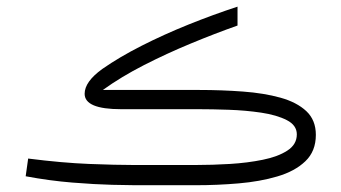

<svg xmlns="http://www.w3.org/2000/svg" viewBox="-20 -546 1006 566"><path d="M558.1 0H377.9Q359.9 0 310.1 -1.2Q260.3 -2.4 193.1 -7.8Q126 -13.2 55.7 -26.4L63 -78.6Q163.1 -65.9 242.7 -62.7Q322.3 -59.6 373 -59.6H557.6Q606 -59.6 658 -62.7Q710 -65.9 754.6 -75Q799.3 -84 827.1 -102.1Q855 -120.1 855 -149.9Q855 -176.8 825.4 -191.9Q795.9 -207 750 -213.9Q704.1 -220.7 654.5 -222.4Q605 -224.1 564.5 -224.1H336.9Q229.5 -224.1 229.5 -269.5Q229.5 -305.2 281.7 -342.8Q332 -377.9 397.5 -411.1Q462.9 -444.3 535.6 -473.6Q608.4 -502.9 680.2 -526.4V-470.7Q613.8 -447.3 542.5 -417.7Q471.2 -388.2 404.3 -354Q337.4 -319.8 283.2 -280.8H566.9Q634.3 -280.8 696.3 -276.1Q758.3 -271.5 806.6 -258.1Q855 -244.6 883.1 -218.3Q911.1 -191.9 911.1 -148.4Q911.1 -100.1 880.1 -70.6Q849.1 -41 797.6 -25.9Q746.1 -10.7 683.6 -5.4Q621.1 0 558.1 0Z"/></svg>

Font: Vazirmatn UI NL ExtraLight
Style: Regular
Weight: 200
Designer: Saber Rastikerdar
Foundry: Saber Rastikerdar
Version: Version 33.003